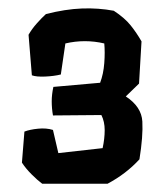

<svg xmlns="http://www.w3.org/2000/svg" viewBox="-20 -741 400 464"><path d="M284 -508Q322 -483 324 -447.5Q326 -412 317 -356Q285 -321 240 -297H82Q71 -305 56.5 -319.5Q42 -334 33 -348L39 -423Q52 -428 72 -430Q92 -432 108 -427L121 -371L228 -383Q233 -406 233 -426.5Q233 -447 225 -463L108 -462Q105 -479 105 -496Q105 -513 109 -531L222 -541Q230 -562 232 -588.5Q234 -615 232 -636Q185 -647 138 -636L127 -561Q111 -557 89.5 -556Q68 -555 57 -559L49 -657Q57 -671 69 -684.5Q81 -698 91 -707Q138 -719 178 -720.5Q218 -722 255 -715Q281 -698 295.5 -680Q310 -662 322 -641L316 -539Z"/></svg>

Font: Langar
Style: Regular
Weight: 400
Designer: Alessia Mazzarella
Foundry: Typeland
Version: Version 1.001; ttfautohint (v1.8.3)